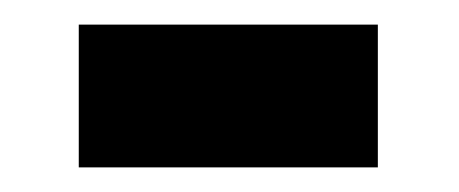

<svg xmlns="http://www.w3.org/2000/svg" viewBox="-20 -307 373 156"><path d="M287 -171V-287H44V-171Z"/></svg>

Font: XITS Math
Style: Bold
Weight: 700
Designer: MicroPress Inc., with final additions and corrections provided by Coen Hoffman, Elsevier (retired)
Version: Version 1.302